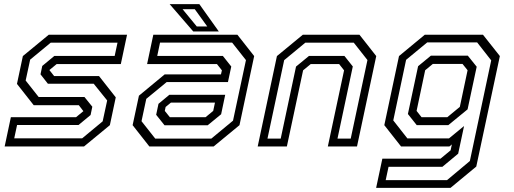

<svg xmlns="http://www.w3.org/2000/svg" viewBox="-20 -708 2486 928"><path d="M2.5 0 32.5 -141.5H347.5L384.5 -172L384 -169.5L361 -199.5H143L62 -302.5L90.5 -437L215.5 -540H594L564 -398.5H254L217 -368L217.5 -371L241.5 -340.5H458.5L539.5 -237.5L511 -103L386 0ZM48.8 -39.5H377.2L476.2 -121.5L498 -222.5L433 -303.2H211.5L175.8 -348.8L184.2 -389.2L242.5 -437.5H534.2L548 -501.8H225.2L125.8 -419.8L104 -318.8L166.8 -239.2H388.2L426.2 -192.2L417.8 -152L359.5 -103.8H62.5Z M702 0 621 -103 651.5 -245.5 776 -348.5H1048L1052.5 -368L1028.5 -398.5H691L721 -540H1127.5L1208.5 -437L1137.5 -103L1012.5 0ZM775.2 -102.5 734.8 -153.2 746 -206.2 798.5 -249.8H1068.5L1048.8 -155.8L983.8 -102.5ZM730.2 -38.2H1001.5L1106.2 -124.8L1168.8 -417.5L1102 -502H753.5L740 -437.8H1057L1097.8 -386.5L1081.8 -311.5H785.8L687 -230.2L664 -122.2ZM801 -141.5H973.5L1010.5 -172L1019 -212H806L780.5 -191L776.5 -172ZM1037.5 -556H914L800 -688H943.5ZM981.8 -580 921.5 -663.5H862.5L931.2 -580Z M1225.5 0 1318.5 -437 1443.5 -540H1717.5L1798.5 -437L1705.5 0H1564.5L1643 -368L1619 -398.5H1482L1445 -368L1366.5 0ZM1272.8 -38.2H1336.8L1410.8 -386.2L1473.2 -437.5H1644.8L1685.2 -386.8L1611.2 -38.2H1675.2L1756 -417.8L1689.8 -501.8H1455.8L1353.5 -417.2Z M1798 200 1828 59H2109L2158 18.5L2164 -10L2152 0H1918.5L1837.5 -103L1908.5 -437L2033 -540H2314.5L2396 -437L2282 97L2157.5 200ZM1844.2 162.5H2140.8L2251 70.2L2354.2 -416.2L2286.2 -503H2044.8L1942.8 -418.8L1880.8 -126L1949 -39H2150L2223 -99L2194.5 34.8L2118.2 98.2H1858ZM1994.2 -103.2 1951.5 -157 2000.8 -388 2062.5 -438.8H2241.2L2284 -385.5L2240 -179.5L2146.8 -103.2ZM2017.5 -141.5H2142L2202.5 -191.5L2240 -368.5L2215.5 -399H2072L2035 -368.5L1993.5 -172Z"/></svg>

Font: Tourney Thin
Style: Italic
Weight: 100
Italic angle: -12°
Designer: Tyler Finck
Foundry: Etcetera Type Co
Version: Version 1.015